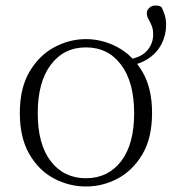

<svg xmlns="http://www.w3.org/2000/svg" viewBox="-20 -663 624 697"><path d="M292 14Q231 14 176 -15Q121 -44 86.5 -103.5Q52 -163 52 -253Q52 -343 87 -402.5Q122 -462 177 -491.5Q232 -521 292 -521Q352 -521 407 -491.5Q462 -462 497 -402.5Q532 -343 532 -253Q532 -162 497 -103Q462 -44 407.5 -15Q353 14 292 14ZM292 -16Q372 -16 419.5 -77.5Q467 -139 467 -252Q467 -365 419.5 -428Q372 -491 292 -491Q212 -491 164.5 -428Q117 -365 117 -252Q117 -139 164.5 -77.5Q212 -16 292 -16ZM431 -422 428 -444Q488 -451 512 -477Q536 -503 536 -538Q536 -557 530.5 -570Q525 -583 519 -593.5Q513 -604 513 -615Q513 -626 522 -634.5Q531 -643 544 -643Q549 -643 555.5 -642Q562 -641 567 -636Q573 -624 578 -608.5Q583 -593 583 -572Q583 -536 566.5 -503.5Q550 -471 516.5 -449Q483 -427 431 -422Z"/></svg>

Font: Noto Serif TC
Style: Regular
Weight: 200
Designer: Ryoko NISHIZUKA 西塚涼子 (kana & ideographs); Frank Grießhammer (Latin, Greek & Cyrillic); Wenlong ZHANG 张文龙 (bopomofo); San
Foundry: Adobe
Version: Version 2.001;hotconv 1.1.0;makeotfexe 2.6.0